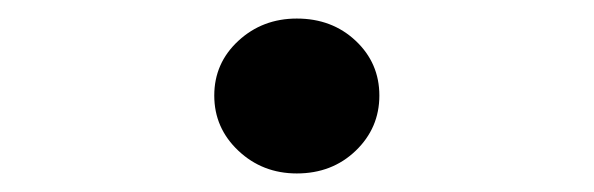

<svg xmlns="http://www.w3.org/2000/svg" viewBox="-20 -181 640 207"><path d="M300 6Q263 6 237 -18.5Q211 -43 211 -78Q211 -113 237 -137Q263 -161 300 -161Q338 -161 363.5 -137Q389 -113 389 -78Q389 -43 363.5 -18.5Q338 6 300 6Z"/></svg>

Font: DM Mono Medium
Style: Regular
Weight: 500
Designer: Colophon Foundry
Foundry: Colophon Foundry
Version: Version 1.000; ttfautohint (v1.8.2.53-6de2)